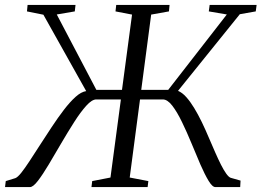

<svg xmlns="http://www.w3.org/2000/svg" viewBox="-42 -763 1066 783"><path d="M-21.5 0 -18.5 -24.5 20.5 -36.5Q30 -40 44.8 -58.5Q59.5 -77 78.5 -106Q97.5 -135 119 -168.5Q143.5 -206.5 168.8 -244.8Q194 -283 218.5 -315Q243 -347 266 -367.8Q289 -388.5 309.5 -391.5L135 -703L68 -716.5L70.5 -743H266L263 -716.5L189.5 -704L351 -396.5H455.5L496.5 -703.5L429 -716.5L432 -743H649.5L647 -716.5L574.5 -703.5L534 -396.5H644L883 -704L809.5 -716.5L813 -743H1004.5L1001 -716.5L936 -705L684 -392.5Q701 -385.5 717.2 -367.5Q733.5 -349.5 749.5 -323.2Q765.5 -297 780.8 -265.5Q796 -234 810.5 -199.5Q823.5 -169 835.8 -141.2Q848 -113.5 859.2 -91.2Q870.5 -69 880.5 -55Q890.5 -41 898.5 -38L939 -26.5L937.5 0H836.5Q824 0 808.5 -25.8Q793 -51.5 775.2 -92.2Q757.5 -133 738.8 -178.8Q720 -224.5 700.2 -265.2Q680.5 -306 660.8 -331.8Q641 -357.5 622 -357.5H529L487 -39L563 -24.5L560 0H331L334 -24.5L408.5 -39L451 -357.5H350.5Q333 -357.5 309.8 -331.8Q286.5 -306 260.5 -265.2Q234.5 -224.5 207.8 -178.8Q181 -133 156.8 -92.2Q132.5 -51.5 112.8 -25.8Q93 0 80 0Z"/></svg>

Font: Merriweather 96pt Light
Style: Italic
Weight: 300
Italic angle: -7.8°
Version: Version 2.101